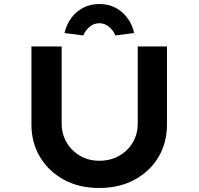

<svg xmlns="http://www.w3.org/2000/svg" viewBox="-20 -933 992 959"><path d="M476 6Q375 6 299 -35.5Q223 -77 180 -148.5Q137 -220 137 -311V-701H288V-317Q288 -263 313 -221Q338 -179 380.5 -154.5Q423 -130 476 -130Q531 -130 574.5 -154.5Q618 -179 643 -221Q668 -263 668 -317V-701H814V-311Q814 -220 771.5 -148.5Q729 -77 652.5 -35.5Q576 6 476 6ZM396 -756 302 -768Q312 -810 336 -843Q360 -876 396 -894.5Q432 -913 476 -913Q521 -913 556.5 -894.5Q592 -876 616.5 -843Q641 -810 650 -768L556 -756Q546 -781 524.5 -799Q503 -817 476 -817Q449 -817 427.5 -799Q406 -781 396 -756Z"/></svg>

Font: Lexend Mega SemiBold
Style: Regular
Weight: 600
Designer: Bonnie Shaver-Troup, Thomas Jockin
Foundry: Lexend
Version: Version 1.007